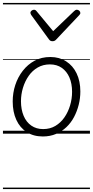

<svg xmlns="http://www.w3.org/2000/svg" viewBox="-20 -905 629 1300"><path d="M270 19Q207 19 161 -10.5Q115 -40 90.5 -93.5Q66 -147 66 -218Q66 -276 83.5 -329.5Q101 -383 134.5 -426Q168 -469 214.5 -494Q261 -519 321 -519Q382 -519 428 -489.5Q474 -460 499 -407.5Q524 -355 524 -286Q524 -240 513 -196Q502 -152 481.5 -113Q461 -74 430 -44.5Q399 -15 359 2Q319 19 270 19ZM272 -31Q319 -31 355 -52.5Q391 -74 416 -110Q441 -146 454.5 -191Q468 -236 468 -283Q468 -339 450 -380.5Q432 -422 398.5 -445.5Q365 -469 318 -469Q272 -469 235.5 -448Q199 -427 174 -391Q149 -355 135.5 -310.5Q122 -266 122 -219Q122 -164 140 -121Q158 -78 192 -54.5Q226 -31 272 -31ZM501 -839Q509 -839 516.5 -832.5Q524 -826 524 -817Q524 -813 522 -810Q520 -807 517 -803L362 -639Q356 -632 350 -629Q344 -626 335 -626Q327 -626 321.5 -629Q316 -632 311 -639L191 -804Q189 -808 187.5 -811.5Q186 -815 186 -818Q186 -827 194 -833Q202 -839 210 -839Q215 -839 219 -837Q223 -835 227 -830L340 -694L482 -830Q488 -835 491.5 -837Q495 -839 501 -839ZM0 365H589V375H0ZM0 -20H589V0H0ZM0 -505H589V-500H0ZM0 -885H589V-875H0Z"/></svg>

Font: Playwrite GB S Guides
Style: Italic
Weight: 400
Italic angle: -7.01216°
Designer: Veronika Burian, José Scaglione
Foundry: TypeTogether
Version: Version 1.002